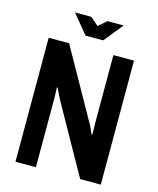

<svg xmlns="http://www.w3.org/2000/svg" viewBox="-125 -940 842 1026"><g transform="rotate(15 296.0 -426.5)"><path d="M60 0V-686H173L385 -308Q391 -300 398 -284.5Q405 -269 410.5 -256.5Q416 -244 416 -244L419 -247Q419 -247 419 -259Q419 -271 418.5 -285Q418 -299 418 -304V-686H532V0H418L206 -378Q202 -385 194.5 -400.5Q187 -416 181 -429Q175 -442 175 -442L171 -439Q171 -439 171.5 -428.5Q172 -418 172.5 -404.5Q173 -391 173 -382V0ZM247 -748 161 -853H251L296 -814L340 -853H430L345 -748Z"/></g></svg>

Font: Archivo Narrow
Style: Bold
Weight: 700
Designer: Hector Gatti
Foundry: Omnibus-Type
Version: Version 3.002